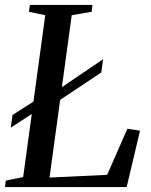

<svg xmlns="http://www.w3.org/2000/svg" viewBox="-30 -763 616 783"><path d="M-9.5 0 -6.5 -26.5 64.5 -41 154.5 -701 88 -715 92 -743H347L344 -715L262.5 -701L172 -39L407 -50L489.5 -238L541 -230L486.5 0ZM14 -242.5 21 -294 144.5 -373 173.5 -374.5 390.5 -521.5 383 -467.5 173 -327.5 143 -326.5Z"/></svg>

Font: Merriweather 96pt
Style: Italic
Weight: 400
Italic angle: -7.8°
Version: Version 2.101